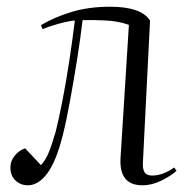

<svg xmlns="http://www.w3.org/2000/svg" viewBox="-20 -538 566 572"><path d="M102 -463Q142 -487 193.5 -502.5Q245 -518 308 -518Q400 -518 427 -477L406 -59Q404 -37 410 -26Q416 -15 433 -15Q450 -15 467 -21.5Q484 -28 499 -39L506 -29Q489 -14 461 0Q433 14 404 14Q335 14 339 -66L364 -464Q333 -475 295.5 -477Q258 -479 226 -478Q220 -426 210 -363Q200 -300 189 -239.5Q178 -179 167 -135Q147 -56 120.5 -21Q94 14 63 14Q41 14 26 -0.5Q11 -15 11 -39Q11 -59 24.5 -75Q38 -91 55 -96L102 -46Q116 -61 125.5 -84.5Q135 -108 146 -146Q155 -182 166 -238Q177 -294 186.5 -357Q196 -420 203 -477Q182 -475 152 -466.5Q122 -458 107 -451Z"/></svg>

Font: Literata 72pt Light
Style: Italic
Weight: 300
Italic angle: -2°
Designer: Latin by Veronika Burian and Jose Scaglione. Greek by Irene Vlachou. Cyrillic by Vera Evstafieva
Foundry: TypeTogether
Version: Version 3.002